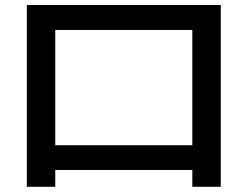

<svg xmlns="http://www.w3.org/2000/svg" viewBox="-20 -714 978 758"><path d="M85.9 -694.3H851.6V23.4H739.3V-43H198.2V23.4H85.9ZM739.3 -140.6V-595.7H198.2V-140.6Z"/></svg>

Font: Pretendard JP SemiBold
Style: Regular
Weight: 600
Designer: Base glyphs from Inter by Rasmus Andersson; Hangeul glyphs from Noto Sans CJK(Source Han Sans) by Jang Soo-young and Kan
Foundry: Kil Hyung-jin
Version: Version 1.309